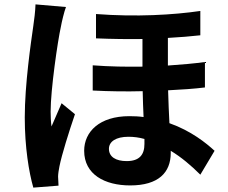

<svg xmlns="http://www.w3.org/2000/svg" viewBox="-20 -805 1040 876"><path d="M477 -126C477 -159 509 -181 566 -181C590 -181 614 -178 639 -171C639 -163 639 -155 639 -148C639 -100 617 -70 558 -70C509 -70 477 -89 477 -126ZM418 -741V-630C492 -627 563 -626 630 -627V-501C557 -500 481 -501 403 -507V-392C480 -388 557 -387 631 -389C632 -350 633 -309 635 -271C614 -274 593 -275 570 -275C434 -275 364 -204 364 -117C364 -9 458 41 574 41C703 41 759 -18 759 -107C759 -110 759 -114 759 -117C807 -88 852 -50 894 -8L959 -117C921 -152 852 -208 753 -243C751 -289 748 -339 747 -393C809 -396 866 -400 915 -406V-522C863 -515 806 -510 746 -506V-632C800 -635 850 -639 894 -644V-755C771 -737 601 -727 418 -741ZM281 -773 142 -785C141 -753 136 -714 132 -687C121 -610 93 -420 93 -269C93 -133 112 -19 132 51L247 42C246 28 246 11 245 1C245 -10 248 -31 251 -45C262 -100 294 -202 322 -284L261 -334C247 -300 229 -262 215 -228C212 -248 211 -276 211 -296C211 -396 243 -617 258 -684C261 -702 273 -753 281 -773Z"/></svg>

Font: Source Han Sans CN
Style: Bold
Weight: 700
Designer: Ryoko NISHIZUKA 西塚涼子 (kana, bopomofo & ideographs); Paul D. Hunt (Latin, Greek & Cyrillic); Sandoll Communications 산돌커뮤니
Foundry: Adobe
Version: Version 2.001;hotconv 1.0.107;makeotfexe 2.5.65593